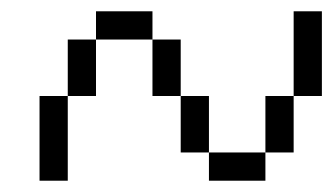

<svg xmlns="http://www.w3.org/2000/svg" viewBox="-20 -420 590 340"><path d="M100 -250H50V-100H100ZM100 -250H150V-350H100ZM150 -350H250V-400H150ZM250 -250H300V-350H250ZM300 -150H350V-250H300ZM350 -100H450V-150H350ZM450 -150H500V-250H450ZM500 -250H550V-400H500Z"/></svg>

Font: LS-VG5000 Light Shifted
Style: Regular
Weight: 400
Designer: Justin Bihan, 2021
Foundry: Justin Bihan, 2021
Version: Version 1.000;Glyphs 3.1.2 (3151)